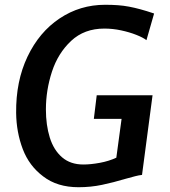

<svg xmlns="http://www.w3.org/2000/svg" viewBox="-20 -775 709 803"><path d="M308.5 8Q219.5 8 161 -37Q102 -81 75.2 -151.5Q48.5 -222 47.5 -302.5Q46 -435 95 -538Q144 -641 229.5 -698Q315 -755 419.5 -755Q449.5 -755 473.2 -753.2Q497 -751.5 519.5 -747.2Q542 -743 567 -736.2Q592 -729.5 624.5 -718.5L592.5 -607Q578.5 -618 550 -629.2Q521.5 -640.5 486.5 -648Q451.5 -655.5 416.5 -655.5Q332.5 -655.5 277.5 -604Q222.5 -552.5 197.2 -475Q172 -397.5 172 -317.5Q172 -252 188.2 -199.8Q204.5 -147.5 239.5 -117.2Q274.5 -87 328.5 -87Q359.5 -87 397.5 -94Q435.5 -101 466.5 -115.5L488.5 -278H372.5L384.5 -376.5H618L574 -43.5Q560.5 -42 545.2 -38Q530 -34 504.5 -27Q454.5 -12 407 -2Q359.5 8 308.5 8Z"/></svg>

Font: Merriweather Sans Medium
Style: Italic
Weight: 500
Italic angle: -7.5°
Designer: Eben Sorkin
Foundry: Eben Sorkin
Version: Version 2.001